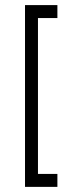

<svg xmlns="http://www.w3.org/2000/svg" viewBox="-20 -687 289 753"><path d="M128.9 -616.2V-4.9H205.1V45.9H78.1V-667H205.1V-616.2Z"/></svg>

Font: Jura
Style: Book
Weight: 400
Version: Version 2.5